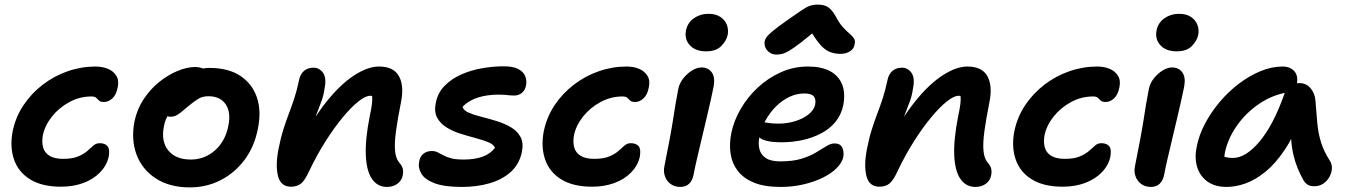

<svg xmlns="http://www.w3.org/2000/svg" viewBox="-20 -802 5857 834"><path d="M245 9Q163 9 111.5 -22.5Q60 -54 41 -109Q22 -164 35 -232Q48 -294 82 -345Q116 -396 165.5 -434Q215 -472 274 -492.5Q333 -513 395 -513Q425 -513 449 -503Q473 -493 485.5 -472.5Q498 -452 491 -421Q485 -390 468 -374.5Q451 -359 432 -359Q417 -359 410.5 -365Q404 -371 398 -377Q392 -383 377 -383Q326 -383 281 -358.5Q236 -334 205.5 -295.5Q175 -257 166 -214Q161 -184 167.5 -161Q174 -138 195.5 -125Q217 -112 254 -112Q295 -112 319.5 -122.5Q344 -133 359 -146Q374 -159 385.5 -169.5Q397 -180 413 -180Q436 -180 447 -167Q458 -154 452 -120Q443 -82 414 -52.5Q385 -23 341.5 -7Q298 9 245 9Z M805 12Q717 12 657.5 -26.5Q598 -65 573.5 -129.5Q549 -194 564 -274Q575 -327 603.5 -370.5Q632 -414 671 -445.5Q710 -477 751.5 -494Q793 -511 828 -511Q843 -511 856.5 -506.5Q870 -502 878 -492Q886 -482 883 -465Q876 -435 859 -411.5Q842 -388 800 -373Q772 -362 749.5 -344.5Q727 -327 712 -304.5Q697 -282 692 -253Q679 -188 711 -148.5Q743 -109 809 -109Q869 -109 914 -149Q959 -189 972 -256Q984 -315 960 -349.5Q936 -384 885 -384Q859 -384 840 -372Q821 -360 797 -340Q779 -325 767 -315Q755 -305 744.5 -300Q734 -295 719 -295Q703 -295 690.5 -310Q678 -325 684 -358Q690 -385 710.5 -411.5Q731 -438 761 -459.5Q791 -481 824.5 -494Q858 -507 889 -507Q972 -507 1024 -472.5Q1076 -438 1096 -378.5Q1116 -319 1100 -242Q1085 -165 1042.5 -108Q1000 -51 938.5 -19.5Q877 12 805 12Z M1661 10Q1620 10 1596 -24.5Q1572 -59 1569 -127.5Q1566 -196 1586 -297Q1593 -329 1595.5 -350Q1598 -371 1596.5 -384Q1595 -397 1589.5 -406Q1584 -415 1574 -423Q1597 -423 1612.5 -415.5Q1628 -408 1633.5 -391.5Q1639 -375 1632 -349Q1621 -370 1611.5 -378Q1602 -386 1588 -386Q1568 -386 1537 -361.5Q1506 -337 1469 -292.5Q1432 -248 1394.5 -189Q1357 -130 1324 -61Q1305 -19 1288 -5Q1271 9 1244 9Q1200 9 1188 -36Q1176 -81 1189 -151Q1199 -202 1211 -240Q1223 -278 1235.5 -310.5Q1248 -343 1259 -377Q1270 -411 1279 -454Q1284 -480 1300.5 -494Q1317 -508 1342 -508Q1367 -508 1383 -486Q1399 -464 1390 -419Q1386 -389 1377 -364Q1368 -339 1356.5 -310Q1345 -281 1332.5 -241.5Q1320 -202 1307 -144L1283 -175Q1339 -287 1399.5 -362Q1460 -437 1519 -475Q1578 -513 1626 -513Q1690 -513 1713 -471Q1736 -429 1722 -359Q1707 -284 1700 -232Q1693 -180 1696 -147Q1699 -114 1714 -96Q1725 -84 1729 -71Q1733 -58 1729 -39Q1725 -18 1706.5 -4Q1688 10 1661 10Z M1986 10Q1909 10 1866.5 -6.5Q1824 -23 1809.5 -49Q1795 -75 1801 -101Q1804 -121 1818.5 -133.5Q1833 -146 1856 -146Q1870 -146 1881 -140.5Q1892 -135 1905.5 -127.5Q1919 -120 1939.5 -114.5Q1960 -109 1994 -109Q2042 -109 2076.5 -121.5Q2111 -134 2130 -160Q2124 -175 2100.5 -184.5Q2077 -194 2045 -202.5Q2013 -211 1979.5 -221.5Q1946 -232 1919 -249Q1892 -266 1878.5 -291.5Q1865 -317 1873 -355Q1881 -398 1910.5 -428.5Q1940 -459 1982.5 -478Q2025 -497 2073.5 -505.5Q2122 -514 2168 -514Q2208 -514 2230.5 -502.5Q2253 -491 2261 -472Q2269 -453 2265 -431Q2261 -410 2247 -398.5Q2233 -387 2213 -387Q2201 -387 2192.5 -388Q2184 -389 2174 -390Q2164 -391 2147 -391Q2095 -391 2055 -378Q2015 -365 1989 -338Q1994 -322 2016 -312.5Q2038 -303 2070 -295Q2102 -287 2136 -276.5Q2170 -266 2198 -250Q2226 -234 2240.5 -208Q2255 -182 2247 -142Q2236 -89 2199 -55.5Q2162 -22 2107 -6Q2052 10 1986 10Z M2552 9Q2470 9 2418.5 -22.5Q2367 -54 2348 -109Q2329 -164 2342 -232Q2355 -294 2389 -345Q2423 -396 2472.5 -434Q2522 -472 2581 -492.5Q2640 -513 2702 -513Q2732 -513 2756 -503Q2780 -493 2792.5 -472.5Q2805 -452 2798 -421Q2792 -390 2775 -374.5Q2758 -359 2739 -359Q2724 -359 2717.5 -365Q2711 -371 2705 -377Q2699 -383 2684 -383Q2633 -383 2588 -358.5Q2543 -334 2512.5 -295.5Q2482 -257 2473 -214Q2468 -184 2474.5 -161Q2481 -138 2502.5 -125Q2524 -112 2561 -112Q2602 -112 2626.5 -122.5Q2651 -133 2666 -146Q2681 -159 2692.5 -169.5Q2704 -180 2720 -180Q2743 -180 2754 -167Q2765 -154 2759 -120Q2750 -82 2721 -52.5Q2692 -23 2648.5 -7Q2605 9 2552 9Z M2935 10Q2911 10 2893.5 -2.5Q2876 -15 2868.5 -36Q2861 -57 2866 -80Q2880 -150 2889 -198Q2898 -246 2903.5 -281.5Q2909 -317 2914 -348Q2919 -379 2926 -414Q2931 -440 2947.5 -461Q2964 -482 2985.5 -495.5Q3007 -509 3027 -509Q3056 -509 3071.5 -488Q3087 -467 3080 -427Q3076 -406 3067.5 -368Q3059 -330 3048 -283.5Q3037 -237 3026 -191Q3015 -145 3006 -106Q2997 -67 2993 -44Q2988 -18 2973.5 -4Q2959 10 2935 10ZM3047 -579Q3001 -579 2976.5 -605.5Q2952 -632 2960 -671Q2967 -704 2994.5 -723Q3022 -742 3057 -742Q3090 -742 3110 -728Q3130 -714 3137.5 -693.5Q3145 -673 3141 -651Q3136 -626 3113.5 -602.5Q3091 -579 3047 -579Z M3370 10Q3301 10 3255.5 -8.5Q3210 -27 3185 -59.5Q3160 -92 3153.5 -134.5Q3147 -177 3157 -226Q3168 -278 3197.5 -329Q3227 -380 3271.5 -421.5Q3316 -463 3371.5 -488Q3427 -513 3490 -513Q3547 -513 3584.5 -493.5Q3622 -474 3637.5 -436.5Q3653 -399 3643 -345Q3634 -303 3609 -272.5Q3584 -242 3546.5 -222.5Q3509 -203 3465.5 -193.5Q3422 -184 3375 -184Q3306 -184 3280.5 -203Q3255 -222 3259 -244Q3261 -258 3269 -264.5Q3277 -271 3292 -271Q3303 -271 3318 -268Q3333 -265 3361 -265Q3399 -265 3433.5 -275.5Q3468 -286 3492 -305Q3516 -324 3521 -348Q3525 -372 3514.5 -384Q3504 -396 3474 -396Q3440 -396 3408.5 -381Q3377 -366 3350.5 -339.5Q3324 -313 3305 -278.5Q3286 -244 3278 -205Q3273 -177 3279 -153.5Q3285 -130 3306.5 -115.5Q3328 -101 3369 -101Q3424 -101 3461.5 -112.5Q3499 -124 3525 -140Q3551 -156 3570 -167.5Q3589 -179 3605 -179Q3630 -179 3638.5 -161Q3647 -143 3643 -119Q3637 -95 3614.5 -72Q3592 -49 3554.5 -30.5Q3517 -12 3470 -1Q3423 10 3370 10ZM3353 -565Q3337 -565 3325 -572.5Q3313 -580 3306.5 -592Q3300 -604 3301 -619Q3302 -629 3308.5 -639Q3315 -649 3336.5 -667Q3358 -685 3405 -718Q3439 -741 3459.5 -755.5Q3480 -770 3496 -776Q3512 -782 3532 -782Q3561 -782 3577.5 -770.5Q3594 -759 3609 -733Q3625 -702 3641 -684.5Q3657 -667 3670 -656Q3683 -645 3689.5 -635Q3696 -625 3692 -608Q3689 -589 3671 -578.5Q3653 -568 3631 -568Q3604 -568 3582 -577.5Q3560 -587 3539 -612.5Q3518 -638 3491 -685H3541Q3490 -641 3458 -616.5Q3426 -592 3407 -581Q3388 -570 3376 -567.5Q3364 -565 3353 -565Z M4217 10Q4176 10 4152 -24.5Q4128 -59 4125 -127.5Q4122 -196 4142 -297Q4149 -329 4151.5 -350Q4154 -371 4152.5 -384Q4151 -397 4145.5 -406Q4140 -415 4130 -423Q4153 -423 4168.5 -415.5Q4184 -408 4189.5 -391.5Q4195 -375 4188 -349Q4177 -370 4167.5 -378Q4158 -386 4144 -386Q4124 -386 4093 -361.5Q4062 -337 4025 -292.5Q3988 -248 3950.5 -189Q3913 -130 3880 -61Q3861 -19 3844 -5Q3827 9 3800 9Q3756 9 3744 -36Q3732 -81 3745 -151Q3755 -202 3767 -240Q3779 -278 3791.5 -310.5Q3804 -343 3815 -377Q3826 -411 3835 -454Q3840 -480 3856.5 -494Q3873 -508 3898 -508Q3923 -508 3939 -486Q3955 -464 3946 -419Q3942 -389 3933 -364Q3924 -339 3912.5 -310Q3901 -281 3888.5 -241.5Q3876 -202 3863 -144L3839 -175Q3895 -287 3955.5 -362Q4016 -437 4075 -475Q4134 -513 4182 -513Q4246 -513 4269 -471Q4292 -429 4278 -359Q4263 -284 4256 -232Q4249 -180 4252 -147Q4255 -114 4270 -96Q4281 -84 4285 -71Q4289 -58 4285 -39Q4281 -18 4262.5 -4Q4244 10 4217 10Z M4596 9Q4514 9 4462.5 -22.5Q4411 -54 4392 -109Q4373 -164 4386 -232Q4399 -294 4433 -345Q4467 -396 4516.5 -434Q4566 -472 4625 -492.5Q4684 -513 4746 -513Q4776 -513 4800 -503Q4824 -493 4836.5 -472.5Q4849 -452 4842 -421Q4836 -390 4819 -374.5Q4802 -359 4783 -359Q4768 -359 4761.5 -365Q4755 -371 4749 -377Q4743 -383 4728 -383Q4677 -383 4632 -358.5Q4587 -334 4556.5 -295.5Q4526 -257 4517 -214Q4512 -184 4518.5 -161Q4525 -138 4546.5 -125Q4568 -112 4605 -112Q4646 -112 4670.5 -122.5Q4695 -133 4710 -146Q4725 -159 4736.5 -169.5Q4748 -180 4764 -180Q4787 -180 4798 -167Q4809 -154 4803 -120Q4794 -82 4765 -52.5Q4736 -23 4692.5 -7Q4649 9 4596 9Z M4979 10Q4955 10 4937.5 -2.5Q4920 -15 4912.5 -36Q4905 -57 4910 -80Q4924 -150 4933 -198Q4942 -246 4947.5 -281.5Q4953 -317 4958 -348Q4963 -379 4970 -414Q4975 -440 4991.5 -461Q5008 -482 5029.5 -495.5Q5051 -509 5071 -509Q5100 -509 5115.5 -488Q5131 -467 5124 -427Q5120 -406 5111.5 -368Q5103 -330 5092 -283.5Q5081 -237 5070 -191Q5059 -145 5050 -106Q5041 -67 5037 -44Q5032 -18 5017.5 -4Q5003 10 4979 10ZM5091 -579Q5045 -579 5020.5 -605.5Q4996 -632 5004 -671Q5011 -704 5038.5 -723Q5066 -742 5101 -742Q5134 -742 5154 -728Q5174 -714 5181.5 -693.5Q5189 -673 5185 -651Q5180 -626 5157.5 -602.5Q5135 -579 5091 -579Z M5308 10Q5258 10 5225.5 -13Q5193 -36 5180.5 -75.5Q5168 -115 5178 -163Q5187 -213 5213.5 -263.5Q5240 -314 5278 -359Q5316 -404 5361.5 -438.5Q5407 -473 5455.5 -493Q5504 -513 5551 -513Q5584 -513 5602 -493Q5620 -473 5613 -436Q5610 -421 5599.5 -412.5Q5589 -404 5574 -401Q5507 -390 5449.5 -351Q5392 -312 5353 -256.5Q5314 -201 5301 -141Q5297 -120 5297 -102.5Q5297 -85 5303 -58L5258 -149Q5278 -130 5294 -123Q5310 -116 5336 -116Q5391 -116 5451 -187Q5511 -258 5559 -394Q5567 -416 5585 -428.5Q5603 -441 5624 -441Q5655 -441 5673.5 -418Q5692 -395 5694 -364Q5698 -311 5702 -267.5Q5706 -224 5718 -184.5Q5730 -145 5757 -103Q5766 -89 5765.5 -71Q5765 -53 5755.5 -35Q5746 -17 5729 -5Q5712 7 5688 7Q5671 7 5660 0Q5649 -7 5642 -19Q5628 -44 5617 -70.5Q5606 -97 5598.5 -128.5Q5591 -160 5588 -201.5Q5585 -243 5586 -298L5634 -301Q5601 -212 5561 -152Q5521 -92 5477.5 -56.5Q5434 -21 5391 -5.5Q5348 10 5308 10Z"/></svg>

Font: Shantell Sans Light SemiBold
Style: Italic
Weight: 600
Italic angle: -11°
Version: Version 1.011;[c5ecc13dd]